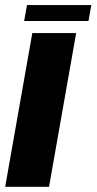

<svg xmlns="http://www.w3.org/2000/svg" viewBox="-29 -720 372 740"><path d="M64 -639H312L323 -700.5H75ZM-9 0H160L264.5 -592.5H95.5Z"/></svg>

Font: Anybody Thin
Style: Bold Italic
Weight: 700
Italic angle: -10°
Version: Version 1.113;gftools[0.9.25]